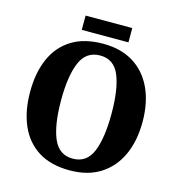

<svg xmlns="http://www.w3.org/2000/svg" viewBox="-123 -960 1001 1077"><g transform="rotate(15 377.5 -421.0)"><path d="M378 10Q268 10 195.5 -36Q123 -82 87 -165Q51 -248 51 -359Q51 -470 87 -552Q123 -634 195.5 -679.5Q268 -725 379 -725Q483 -725 555.5 -679.5Q628 -634 666 -551.5Q704 -469 704 -358Q704 -247 666 -164.5Q628 -82 555.5 -36Q483 10 378 10ZM378 -58Q459 -58 491.5 -137Q524 -216 524 -358Q524 -500 491.5 -578.5Q459 -657 379 -657Q298 -657 264.5 -578.5Q231 -500 231 -358Q231 -216 264.5 -137Q298 -58 378 -58ZM241 -769V-852H512V-769Z"/></g></svg>

Font: Noto Serif Ethiopic SemiCondensed ExtraBold
Style: Regular
Weight: 800
Width: 4
Designer: Monotype Design Team
Foundry: Monotype Imaging Inc.
Version: Version 2.102; ttfautohint (v1.8.4.7-5d5b)